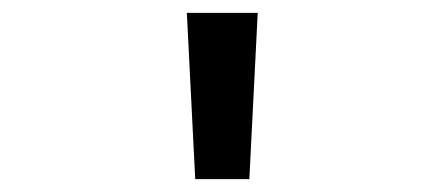

<svg xmlns="http://www.w3.org/2000/svg" viewBox="-20 -768 690 298"><path d="M283 -490 270 -748H380L367 -490Z"/></svg>

Font: Azeret Mono Thin
Style: Regular
Weight: 400
Version: Version 1.002